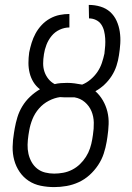

<svg xmlns="http://www.w3.org/2000/svg" viewBox="-20 -755 540 783"><path d="M201 8Q173 8 146 2.5Q119 -3 97 -17.5Q75 -32 60 -54Q45 -76 38 -102Q31 -128 31.5 -156Q32 -184 37 -213L40 -231Q44 -254 51 -277Q58 -300 71 -321.5Q84 -343 102.5 -360.5Q121 -378 143 -391Q127 -403 116.5 -420Q106 -437 101 -457Q96 -477 96 -498Q96 -519 99 -541Q103 -561 109 -580.5Q115 -600 125 -618.5Q135 -637 150 -653Q165 -669 184 -679.5Q203 -690 223 -694Q243 -698 263 -698V-643Q243 -643 223.5 -634Q204 -625 190.5 -608.5Q177 -592 169.5 -572.5Q162 -553 159 -533V-532Q156 -514 156 -496Q156 -478 161.5 -462Q167 -446 177.5 -433Q188 -420 203 -412Q215 -415 228 -416Q241 -417 254 -417Q269 -417 284 -415Q299 -413 315 -410Q333 -417 349.5 -431Q366 -445 377.5 -462Q389 -479 395.5 -498.5Q402 -518 406 -537V-538Q408 -553 409 -568.5Q410 -584 409 -599Q408 -614 404.5 -628.5Q401 -643 393 -655Q385 -667 371.5 -673.5Q358 -680 343 -680L342 -735Q367 -735 390 -728Q413 -721 429.5 -706Q446 -691 455.5 -670Q465 -649 468.5 -625.5Q472 -602 470.5 -577.5Q469 -553 465 -529Q462 -508 455 -486.5Q448 -465 435.5 -445.5Q423 -426 406 -410Q389 -394 369 -383Q387 -367 399.5 -345.5Q412 -324 418 -299.5Q424 -275 423 -248.5Q422 -222 418 -196L415 -177Q411 -153 403 -128.5Q395 -104 380 -81.5Q365 -59 345 -41Q325 -23 301 -12Q277 -1 251.5 3.5Q226 8 201 8ZM201 -47Q219 -47 238 -50.5Q257 -54 274.5 -63Q292 -72 306 -85.5Q320 -99 330.5 -115.5Q341 -132 347 -150Q353 -168 356 -186L359 -205Q363 -230 362.5 -255Q362 -280 353 -301.5Q344 -323 326 -338.5Q308 -354 284 -358H260Q252 -358 243 -358Q234 -358 225 -359Q202 -356 179 -344Q156 -332 139 -312.5Q122 -293 112.5 -269.5Q103 -246 99 -222L96 -204Q93 -184 92.5 -165Q92 -146 96 -128Q100 -110 109 -94Q118 -78 132 -67Q146 -56 164 -51.5Q182 -47 201 -47Z"/></svg>

Font: Iosevka Light Oblique
Style: Regular
Weight: 300
Italic angle: -9°
Monospace: yes
Designer: Belleve Invis
Foundry: Belleve Invis
Version: Version 32.5.0; ttfautohint (v1.8.4)